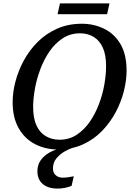

<svg xmlns="http://www.w3.org/2000/svg" viewBox="-20 -864 792 1124"><path d="M319 11Q245 11 184.5 -20.5Q124 -52 89 -114Q54 -176 54 -266Q54 -324 70.5 -387Q87 -450 119.5 -510Q152 -570 200.5 -618.5Q249 -667 314 -696Q379 -725 459 -725Q529 -725 589 -696Q649 -667 685 -606.5Q721 -546 721 -450Q721 -395 705.5 -332Q690 -269 658 -208.5Q626 -148 578 -98Q530 -48 465 -18.5Q400 11 319 11ZM328 -46Q385 -46 429 -75Q473 -104 505.5 -151Q538 -198 559.5 -255Q581 -312 591 -370Q601 -428 601 -476Q601 -544 581.5 -586Q562 -628 527.5 -648.5Q493 -669 449 -669Q392 -669 347.5 -640Q303 -611 270.5 -564Q238 -517 216.5 -460Q195 -403 184.5 -345Q174 -287 174 -239Q174 -171 194 -128.5Q214 -86 249.5 -66Q285 -46 328 -46ZM318 240Q262 240 230.5 213.5Q199 187 199 138Q199 102 218 74.5Q237 47 270.5 28.5Q304 10 348 0H409Q386 7 358 23Q330 39 310 63.5Q290 88 290 123Q290 147 306 161.5Q322 176 347 176Q361 176 377 174Q393 172 412 168L399 224Q382 231 361 235.5Q340 240 318 240ZM317 -781 331 -844H621L607 -781Z"/></svg>

Font: ET Text
Style: Italic
Weight: 470
Italic angle: -12°
Designer: Monotype Design Team
Foundry: Monotype Imaging Inc.
Version: Version 2.009